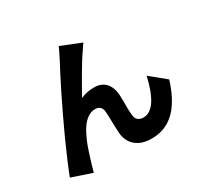

<svg xmlns="http://www.w3.org/2000/svg" viewBox="-176 -1025 1353 1303"><g transform="rotate(-30 500.0 -374.0)"><path d="M586 -743Q578 -733 570 -720.5Q562 -708 554 -696Q535 -670 514 -635.5Q493 -601 471 -564Q449 -527 428.5 -490.5Q408 -454 390 -421Q415 -433 442 -438Q469 -443 495 -443Q553 -443 585 -408Q617 -373 621 -309Q622 -289 622 -259Q622 -229 622.5 -198.5Q623 -168 626 -148Q629 -121 646 -109.5Q663 -98 685 -98Q715 -98 740 -116Q765 -134 784.5 -166.5Q804 -199 819 -242Q834 -285 845 -333L965 -235Q939 -148 898 -82.5Q857 -17 798.5 18.5Q740 54 662 54Q606 54 568 34Q530 14 511 -18Q492 -50 489 -88Q487 -115 486 -148Q485 -181 484.5 -211.5Q484 -242 482 -260Q480 -285 466.5 -298.5Q453 -312 428 -312Q396 -312 368 -292.5Q340 -273 317.5 -239Q295 -205 278 -164Q268 -142 257.5 -113Q247 -84 237.5 -52Q228 -20 219 8.5Q210 37 205 58L48 5Q67 -45 94.5 -109.5Q122 -174 154 -245Q186 -316 219.5 -385.5Q253 -455 283.5 -517.5Q314 -580 338.5 -627Q363 -674 376 -698Q386 -718 400 -745Q414 -772 429 -806Z"/></g></svg>

Font: Noto Sans SC ExtraBold
Style: Regular
Weight: 800
Designer: Ryoko NISHIZUKA 西塚涼子 (kana, bopomofo & ideographs); Paul D. Hunt (Latin, Greek & Cyrillic); Sandoll Communications 산돌커뮤니
Foundry: Adobe
Version: Version 2.004-H2;hotconv 1.0.118;makeotfexe 2.5.65603